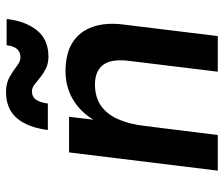

<svg xmlns="http://www.w3.org/2000/svg" viewBox="-74 -686 759 652"><g transform="rotate(-90 306.0 -359.5)"><path d="M53 0 115 -505H236L226 -422Q235 -438 250 -455Q265 -472 285.5 -486Q306 -500 332.5 -508.5Q359 -517 390 -517Q451 -517 488.5 -493Q526 -469 541.5 -424Q557 -379 549 -319L510 0H389L426 -303Q433 -362 412 -389.5Q391 -417 346 -417Q303 -417 274 -397Q245 -377 228 -339Q211 -301 205 -249L174 0ZM323 -631Q303 -631 293.5 -616.5Q284 -602 281 -577H191Q200 -646 231.5 -682.5Q263 -719 320 -719Q350 -719 371 -707Q392 -695 408 -682.5Q424 -670 437 -670Q456 -670 466 -681.5Q476 -693 479 -717H568Q561 -653 529.5 -614Q498 -575 440 -575Q417 -575 400 -583.5Q383 -592 369.5 -603Q356 -614 345 -622.5Q334 -631 323 -631Z"/></g></svg>

Font: Inclusive Sans SemiBold
Style: Italic
Weight: 600
Italic angle: -7°
Designer: Olivia King
Foundry: Olivia King
Version: Version 2.004